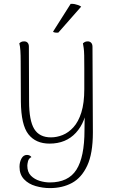

<svg xmlns="http://www.w3.org/2000/svg" viewBox="-20 -726 579 984"><path d="M236 238Q199 238 162.5 227.5Q126 217 103 192.5Q80 168 80 129Q80 105 90 86.5Q100 68 118 68Q133 68 141 79Q127 86 123.5 100.5Q120 115 120 123Q120 156 138.5 174.5Q157 193 183.5 201Q210 209 235 209Q330 209 371.5 144Q413 79 413 -59Q413 -79 413.5 -99.5Q414 -120 414.5 -141.5Q415 -163 415 -184L428 -194Q420 -101 369 -45.5Q318 10 234 10Q163 10 125.5 -38Q88 -86 87 -206L86 -412Q86 -443 84.5 -466Q83 -489 79 -504Q83 -508 88.5 -511Q94 -514 104 -514Q115 -514 121.5 -507Q128 -500 128 -487L129 -207Q129 -108 155.5 -65Q182 -22 241 -22Q271 -22 301 -34Q331 -46 356.5 -74Q382 -102 397 -150Q412 -198 412 -269Q412 -335 412 -376Q412 -417 411.5 -441.5Q411 -466 409 -479.5Q407 -493 405 -504Q408 -507 414 -510.5Q420 -514 430 -514Q440 -514 447 -507Q454 -500 454 -486L456 -47Q456 61 427 123Q398 185 349 211.5Q300 238 236 238ZM396 -692 279 -559Q273 -558 263.5 -559Q254 -560 252 -564L342 -706Q353 -707 362.5 -705Q372 -703 380.5 -700Q389 -697 396 -692Z"/></svg>

Font: Arima ExtraLight
Style: Regular
Weight: 250
Designer: Joana Correia and Natanael Gama
Foundry: NDISCOVER
Version: Version 1.101;gftools[0.9.23]